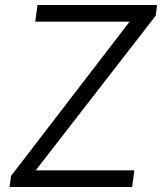

<svg xmlns="http://www.w3.org/2000/svg" viewBox="-20 -743 644 763"><path d="M18 0H505L514 -66H122L599 -681L604 -723H129L120 -657H495L24 -44Z"/></svg>

Font: United Sans Light
Style: Italic
Weight: 300
Italic angle: -8°
Designer: Pablo Impallari, Rodrigo Fuenzalida (Modified by Dan O. Williams)
Version: Version 1.000;PS 001.000;hotconv 1.0.88;makeotf.lib2.5.64775